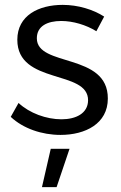

<svg xmlns="http://www.w3.org/2000/svg" viewBox="-20 -550 496 787"><path d="M375 -422 407 -482C362 -511 300 -530 237 -530C139 -530 51 -487 51 -387C51 -201 343 -266 341 -138C340 -85 291 -61 232 -61C170 -61 101 -86 56 -128L24 -71C75 -23 152 3 228 3C330 3 422 -43 422 -146C423 -335 131 -274 131 -393C131 -443 174 -464 231 -464C279 -464 333 -448 375 -422ZM188 60 152 217H212L265 60Z"/></svg>

Font: Juman Normal
Style: Regular
Weight: 300
Designer: Bandar Raffah (Arabic) Julieta Ulanovsky (Latin)
Foundry: Caramella
Version: Version 5.022;PS 005.022;hotconv 1.0.88;makeotf.lib2.5.64775